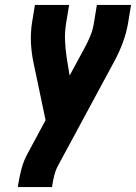

<svg xmlns="http://www.w3.org/2000/svg" viewBox="-20 -755 549 775"><path d="M52 0 53 -7Q58 -41 67 -74.5Q76 -108 94 -140L164 -270L115 -503Q107 -541 105 -581Q103 -621 109 -662L121 -735H259L247 -662Q241 -626 242.5 -591.5Q244 -557 249 -523L261 -450L319 -557Q333 -582 344 -608.5Q355 -635 359 -662L371 -735H509L497 -662Q490 -621 475 -581Q460 -541 439 -503L214 -86Q204 -67 199 -47Q194 -27 191 -7L190 0Z"/></svg>

Font: Iosevka Curly Heavy Oblique
Style: Regular
Weight: 900
Italic angle: -9°
Monospace: yes
Designer: Belleve Invis
Foundry: Belleve Invis
Version: Version 11.1.0; ttfautohint (v1.8.3)